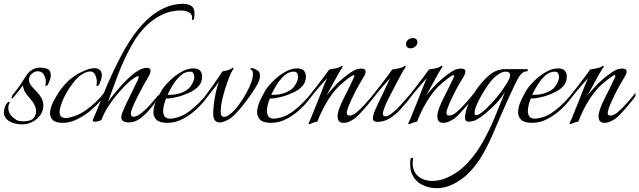

<svg xmlns="http://www.w3.org/2000/svg" viewBox="-21 -635 3347 1005"><path d="M94 16Q76 16 56 11Q36 6 20.5 -5.5Q5 -17 0 -37Q-1 -40 -1 -46Q-1 -60 5.5 -77Q12 -94 22 -101Q26 -103 28.5 -101Q31 -99 29 -97Q28 -94 26 -89.5Q24 -85 23 -80Q20 -54 34 -34Q40 -26 48.5 -19Q57 -12 65 -7Q72 -3 82 -1.5Q92 0 102 0Q118 0 133 -4Q148 -8 155 -17Q168 -33 168 -53Q168 -68 160 -85Q152 -102 135 -121Q124 -133 114 -147Q104 -161 101 -177Q100 -180 99.5 -183Q99 -186 99 -189Q86 -170 72.5 -153.5Q59 -137 49 -125Q45 -119 42 -119Q40 -119 40 -123Q40 -132 48 -142Q56 -151 66 -164.5Q76 -178 82 -186Q99 -211 107.5 -225.5Q116 -240 126 -252Q137 -265 153.5 -273Q170 -281 188 -281Q209 -281 226.5 -274.5Q244 -268 245 -242Q245 -230 240.5 -217.5Q236 -205 231 -194Q228 -188 222.5 -185.5Q217 -183 217 -187Q217 -191 218 -196Q219 -201 219 -205Q219 -222 213 -235Q208 -249 198 -255.5Q188 -262 177 -262Q161 -262 146 -249.5Q131 -237 131 -217Q131 -215 131 -212Q131 -209 132 -207Q136 -191 156 -171Q176 -151 187 -136Q206 -110 206 -83Q206 -56 190.5 -33.5Q175 -11 149.5 2.5Q124 16 94 16Z M308 8Q271 8 256 -6Q241 -20 241 -42Q241 -71 260 -106.5Q279 -142 296 -166Q313 -189 334.5 -209.5Q356 -230 381 -245Q397 -255 424.5 -266.5Q452 -278 471 -278Q494 -278 503 -267.5Q512 -257 512 -242Q512 -230 508 -217.5Q504 -205 499 -194Q496 -188 490 -185.5Q484 -183 484 -187Q484 -192 485 -196Q486 -200 486 -205Q486 -224 477.5 -242.5Q469 -261 452 -261Q434 -261 413 -248.5Q392 -236 384 -227Q358 -200 333.5 -160Q309 -120 298 -84Q291 -63 291 -48Q291 -31 300 -24Q309 -17 322 -17Q332 -17 343.5 -20Q355 -23 368 -27Q398 -37 428.5 -58.5Q459 -80 484 -104.5Q509 -129 522 -147Q524 -145 524 -141Q524 -136 520 -129.5Q516 -123 514 -119Q493 -91 459 -61.5Q425 -32 385.5 -12Q346 8 308 8Z M652 6Q637 6 625.5 0Q614 -6 614 -22Q614 -31 618 -42Q627 -65 642.5 -98Q658 -131 674 -162.5Q690 -194 699 -214Q705 -226 705 -231Q705 -240 695 -235Q685 -230 673 -221Q661 -212 655 -207Q629 -183 600.5 -150.5Q572 -118 548.5 -82.5Q525 -47 512 -12Q511 -6 499 -2Q487 2 477 2Q461 2 465 -8Q488 -60 512.5 -123Q537 -186 568 -252Q591 -302 619.5 -355Q648 -408 683 -456.5Q718 -505 760 -542Q797 -574 841.5 -594.5Q886 -615 938 -615Q961 -615 978 -605.5Q995 -596 997 -572V-563Q997 -549 994 -535Q993 -531 986 -531Q983 -531 984 -532Q988 -558 970.5 -569Q953 -580 926 -580Q877 -580 836 -562Q795 -544 760 -514Q706 -467 666 -394Q626 -321 597 -245Q583 -208 569.5 -171Q556 -134 544 -102Q589 -162 630.5 -205Q672 -248 703 -266Q728 -280 748 -280Q767 -280 767 -264Q767 -250 753 -228Q746 -217 731.5 -191Q717 -165 701.5 -134.5Q686 -104 675 -78Q664 -52 664 -40Q664 -24 678 -24Q686 -24 696.5 -29Q707 -34 712 -38Q739 -58 765 -87Q791 -116 809 -138Q810 -139 810 -135Q810 -131 808.5 -123.5Q807 -116 802 -111Q791 -96 779.5 -82.5Q768 -69 757 -56Q738 -34 711.5 -14Q685 6 652 6Z M855 8Q814 8 798 -8Q782 -24 782 -47Q782 -76 797.5 -109Q813 -142 827 -165Q843 -189 870 -215Q897 -241 929 -259Q961 -277 991 -277Q1017 -277 1027 -264.5Q1037 -252 1037 -235Q1037 -204 1018.5 -184Q1000 -164 973 -151.5Q946 -139 921 -131Q906 -127 886 -123Q866 -119 848 -119Q841 -101 837 -84Q833 -67 833 -53Q833 -36 841.5 -25Q850 -14 870 -14Q878 -14 889 -16Q900 -18 913 -22Q943 -32 972 -54Q1001 -76 1025.5 -101.5Q1050 -127 1063 -144Q1066 -141 1066 -137Q1066 -132 1059 -121Q1039 -93 1007 -63Q975 -33 936 -12.5Q897 8 855 8ZM856 -139Q869 -138 885.5 -139.5Q902 -141 918 -146Q959 -158 977.5 -184.5Q996 -211 996 -232Q996 -244 991 -252Q986 -260 975 -260Q946 -260 923 -238.5Q900 -217 883 -189Q866 -161 856 -139Z M1129 6Q1115 6 1105 -4Q1095 -14 1095 -39Q1095 -61 1098.5 -91Q1102 -121 1109 -152.5Q1116 -184 1125 -208Q1108 -183 1087 -156.5Q1066 -130 1052 -112Q1049 -108 1047 -108Q1045 -108 1045 -113Q1045 -121 1050 -128Q1071 -157 1097.5 -194Q1124 -231 1143 -261Q1154 -263 1169.5 -267Q1185 -271 1192 -278Q1197 -281 1198 -281Q1201 -281 1201 -277.5Q1201 -274 1198 -270Q1189 -257 1178.5 -230Q1168 -203 1157.5 -170Q1147 -137 1140.5 -105.5Q1134 -74 1134 -52Q1134 -36 1139 -29.5Q1144 -23 1152 -23Q1163 -23 1178.5 -34Q1194 -45 1205 -57Q1219 -72 1236.5 -97Q1254 -122 1269.5 -150Q1285 -178 1293 -201Q1299 -217 1301 -228.5Q1303 -240 1303 -247Q1303 -259 1300 -264Q1297 -269 1295 -270Q1289 -272 1289 -275Q1289 -277 1293 -278.5Q1297 -280 1301 -278Q1314 -274 1327 -266.5Q1340 -259 1340 -238Q1340 -233 1339 -226.5Q1338 -220 1335 -212Q1329 -196 1310.5 -167Q1292 -138 1268 -106Q1244 -74 1220 -48Q1196 -22 1178 -11Q1166 -4 1153 1Q1140 6 1129 6Z M1398 8Q1357 8 1341 -8Q1325 -24 1325 -47Q1325 -76 1340.5 -109Q1356 -142 1370 -165Q1386 -189 1413 -215Q1440 -241 1472 -259Q1504 -277 1534 -277Q1560 -277 1570 -264.5Q1580 -252 1580 -235Q1580 -204 1561.5 -184Q1543 -164 1516 -151.5Q1489 -139 1464 -131Q1449 -127 1429 -123Q1409 -119 1391 -119Q1384 -101 1380 -84Q1376 -67 1376 -53Q1376 -36 1384.5 -25Q1393 -14 1413 -14Q1421 -14 1432 -16Q1443 -18 1456 -22Q1486 -32 1515 -54Q1544 -76 1568.5 -101.5Q1593 -127 1606 -144Q1609 -141 1609 -137Q1609 -132 1602 -121Q1582 -93 1550 -63Q1518 -33 1479 -12.5Q1440 8 1398 8ZM1399 -139Q1412 -138 1428.5 -139.5Q1445 -141 1461 -146Q1502 -158 1520.5 -184.5Q1539 -211 1539 -232Q1539 -244 1534 -252Q1529 -260 1518 -260Q1489 -260 1466 -238.5Q1443 -217 1426 -189Q1409 -161 1399 -139Z M1596 15Q1592 15 1596 6Q1601 -3 1605.5 -14Q1610 -25 1615 -38Q1625 -62 1637 -92Q1649 -122 1660 -150.5Q1671 -179 1679.5 -199.5Q1688 -220 1691 -226Q1677 -211 1657.5 -188.5Q1638 -166 1621 -145Q1604 -124 1595 -112Q1592 -108 1590 -108Q1588 -108 1588 -113Q1588 -121 1593 -128Q1612 -152 1635.5 -182Q1659 -212 1678 -237.5Q1697 -263 1702 -271Q1713 -273 1734.5 -277Q1756 -281 1764 -288Q1767 -291 1770 -291Q1772 -291 1772.5 -287.5Q1773 -284 1770 -280Q1764 -273 1749.5 -247.5Q1735 -222 1718.5 -191Q1702 -160 1688 -135Q1700 -151 1714 -166Q1728 -181 1741 -195Q1753 -207 1774 -225Q1795 -243 1818 -258Q1841 -273 1858 -275Q1862 -276 1865.5 -276Q1869 -276 1871 -276Q1893 -276 1893 -260Q1893 -248 1880 -228Q1873 -217 1858.5 -191.5Q1844 -166 1829.5 -136.5Q1815 -107 1804.5 -81.5Q1794 -56 1794 -44Q1794 -30 1808 -30Q1825 -30 1845.5 -47Q1866 -64 1890 -90.5Q1914 -117 1938 -147Q1940 -145 1940 -140Q1940 -133 1935.5 -126.5Q1931 -120 1927 -115Q1917 -102 1900.5 -82.5Q1884 -63 1867 -44.5Q1850 -26 1836 -15Q1826 -8 1810 0Q1794 8 1778 8Q1760 8 1753 -1.5Q1746 -11 1746 -25Q1746 -41 1752 -59Q1758 -77 1765.5 -93.5Q1773 -110 1777 -118Q1795 -153 1810 -184Q1825 -215 1831 -228Q1834 -234 1834 -238Q1834 -245 1823 -239Q1812 -233 1796.5 -221Q1781 -209 1768 -197.5Q1755 -186 1751 -182Q1714 -143 1686.5 -95.5Q1659 -48 1640 2Q1627 3 1614 9Q1601 15 1596 15Z M2128 -382Q2114 -382 2108 -391Q2104 -396 2104 -404Q2104 -420 2119 -430Q2130 -436 2139 -436Q2154 -436 2160 -427Q2164 -422 2164 -414Q2164 -398 2148 -388Q2139 -382 2128 -382ZM1954 3Q1944 3 1937.5 -1Q1931 -5 1931 -16Q1931 -30 1938.5 -49Q1946 -68 1955.5 -87Q1965 -106 1970 -118Q1977 -132 1987.5 -154.5Q1998 -177 2007.5 -197.5Q2017 -218 2021 -226Q2007 -211 1987.5 -188.5Q1968 -166 1951 -145Q1934 -124 1925 -112Q1922 -108 1920 -108Q1918 -108 1918 -113Q1918 -121 1923 -128Q1942 -152 1965.5 -182Q1989 -212 2008 -237.5Q2027 -263 2032 -271Q2043 -273 2064.5 -277Q2086 -281 2094 -288Q2097 -291 2100 -291Q2102 -291 2102.5 -287.5Q2103 -284 2100 -280Q2094 -273 2079 -246Q2064 -219 2047.5 -186.5Q2031 -154 2017 -128Q2003 -101 1993 -76Q1983 -51 1983 -40Q1983 -26 1997 -26Q2010 -26 2030.5 -42Q2051 -58 2072 -80.5Q2093 -103 2109 -122Q2114 -128 2121.5 -136.5Q2129 -145 2131 -147Q2133 -145 2133 -140Q2132 -133 2128 -126.5Q2124 -120 2120 -115Q2099 -89 2074 -61.5Q2049 -34 2019 -15.5Q1989 3 1954 3Z M2118 15Q2114 15 2118 6Q2123 -3 2127.5 -14Q2132 -25 2137 -38Q2147 -62 2159 -92Q2171 -122 2182 -150.5Q2193 -179 2201.5 -199.5Q2210 -220 2213 -226Q2199 -211 2179.5 -188.5Q2160 -166 2143 -145Q2126 -124 2117 -112Q2114 -108 2112 -108Q2110 -108 2110 -113Q2110 -121 2115 -128Q2134 -152 2157.5 -182Q2181 -212 2200 -237.5Q2219 -263 2224 -271Q2235 -273 2256.5 -277Q2278 -281 2286 -288Q2289 -291 2292 -291Q2294 -291 2294.5 -287.5Q2295 -284 2292 -280Q2286 -273 2271.5 -247.5Q2257 -222 2240.5 -191Q2224 -160 2210 -135Q2222 -151 2236 -166Q2250 -181 2263 -195Q2275 -207 2296 -225Q2317 -243 2340 -258Q2363 -273 2380 -275Q2384 -276 2387.5 -276Q2391 -276 2393 -276Q2415 -276 2415 -260Q2415 -248 2402 -228Q2395 -217 2380.5 -191.5Q2366 -166 2351.5 -136.5Q2337 -107 2326.5 -81.5Q2316 -56 2316 -44Q2316 -30 2330 -30Q2347 -30 2367.5 -47Q2388 -64 2412 -90.5Q2436 -117 2460 -147Q2462 -145 2462 -140Q2462 -133 2457.5 -126.5Q2453 -120 2449 -115Q2439 -102 2422.5 -82.5Q2406 -63 2389 -44.5Q2372 -26 2358 -15Q2348 -8 2332 0Q2316 8 2300 8Q2282 8 2275 -1.5Q2268 -11 2268 -25Q2268 -41 2274 -59Q2280 -77 2287.5 -93.5Q2295 -110 2299 -118Q2317 -153 2332 -184Q2347 -215 2353 -228Q2356 -234 2356 -238Q2356 -245 2345 -239Q2334 -233 2318.5 -221Q2303 -209 2290 -197.5Q2277 -186 2273 -182Q2236 -143 2208.5 -95.5Q2181 -48 2162 2Q2149 3 2136 9Q2123 15 2118 15Z M2263 350Q2225 350 2189.5 332.5Q2154 315 2137 279Q2130 266 2128 251.5Q2126 237 2126 223V213Q2126 205 2128 198Q2130 191 2139 191Q2141 191 2141 193Q2141 199 2140 205Q2139 211 2139 218Q2139 264 2168.5 288Q2198 312 2242 312Q2260 312 2279 308Q2298 304 2314 297Q2378 270 2425.5 219Q2473 168 2508.5 104Q2544 40 2571.5 -27.5Q2599 -95 2623 -155Q2602 -121 2577 -94.5Q2552 -68 2521 -42Q2502 -26 2479.5 -12Q2457 2 2431 2Q2421 2 2417 -4.5Q2413 -11 2413 -20V-27Q2418 -66 2438.5 -108Q2459 -150 2488 -187Q2517 -224 2547 -247Q2581 -273 2622 -273H2737Q2742 -273 2742 -269Q2742 -261 2733 -261Q2722 -261 2712 -252Q2702 -243 2697 -235Q2687 -219 2671 -186Q2655 -153 2636 -110.5Q2617 -68 2598 -24.5Q2579 19 2563 57Q2539 114 2508.5 168.5Q2478 223 2436.5 266.5Q2395 310 2338 335Q2304 350 2263 350ZM2472 -32Q2484 -32 2505 -49.5Q2526 -67 2551 -93.5Q2576 -120 2598 -149.5Q2620 -179 2634.5 -203.5Q2649 -228 2649 -241Q2649 -252 2642.5 -256Q2636 -260 2626 -260Q2610 -260 2592 -248.5Q2574 -237 2563 -226Q2551 -215 2534.5 -191.5Q2518 -168 2501.5 -140Q2485 -112 2474 -86Q2463 -60 2463 -44Q2463 -32 2472 -32Z M2764 8Q2723 8 2707 -8Q2691 -24 2691 -47Q2691 -76 2706.5 -109Q2722 -142 2736 -165Q2752 -189 2779 -215Q2806 -241 2838 -259Q2870 -277 2900 -277Q2926 -277 2936 -264.5Q2946 -252 2946 -235Q2946 -204 2927.5 -184Q2909 -164 2882 -151.5Q2855 -139 2830 -131Q2815 -127 2795 -123Q2775 -119 2757 -119Q2750 -101 2746 -84Q2742 -67 2742 -53Q2742 -36 2750.5 -25Q2759 -14 2779 -14Q2787 -14 2798 -16Q2809 -18 2822 -22Q2852 -32 2881 -54Q2910 -76 2934.5 -101.5Q2959 -127 2972 -144Q2975 -141 2975 -137Q2975 -132 2968 -121Q2948 -93 2916 -63Q2884 -33 2845 -12.5Q2806 8 2764 8ZM2765 -139Q2778 -138 2794.5 -139.5Q2811 -141 2827 -146Q2868 -158 2886.5 -184.5Q2905 -211 2905 -232Q2905 -244 2900 -252Q2895 -260 2884 -260Q2855 -260 2832 -238.5Q2809 -217 2792 -189Q2775 -161 2765 -139Z M2962 15Q2958 15 2962 6Q2967 -3 2971.5 -14Q2976 -25 2981 -38Q2991 -62 3003 -92Q3015 -122 3026 -150.5Q3037 -179 3045.5 -199.5Q3054 -220 3057 -226Q3043 -211 3023.5 -188.5Q3004 -166 2987 -145Q2970 -124 2961 -112Q2958 -108 2956 -108Q2954 -108 2954 -113Q2954 -121 2959 -128Q2978 -152 3001.5 -182Q3025 -212 3044 -237.5Q3063 -263 3068 -271Q3079 -273 3100.5 -277Q3122 -281 3130 -288Q3133 -291 3136 -291Q3138 -291 3138.5 -287.5Q3139 -284 3136 -280Q3130 -273 3115.5 -247.5Q3101 -222 3084.5 -191Q3068 -160 3054 -135Q3066 -151 3080 -166Q3094 -181 3107 -195Q3119 -207 3140 -225Q3161 -243 3184 -258Q3207 -273 3224 -275Q3228 -276 3231.5 -276Q3235 -276 3237 -276Q3259 -276 3259 -260Q3259 -248 3246 -228Q3239 -217 3224.5 -191.5Q3210 -166 3195.5 -136.5Q3181 -107 3170.5 -81.5Q3160 -56 3160 -44Q3160 -30 3174 -30Q3191 -30 3211.5 -47Q3232 -64 3256 -90.5Q3280 -117 3304 -147Q3306 -145 3306 -140Q3306 -133 3301.5 -126.5Q3297 -120 3293 -115Q3283 -102 3266.5 -82.5Q3250 -63 3233 -44.5Q3216 -26 3202 -15Q3192 -8 3176 0Q3160 8 3144 8Q3126 8 3119 -1.5Q3112 -11 3112 -25Q3112 -41 3118 -59Q3124 -77 3131.5 -93.5Q3139 -110 3143 -118Q3161 -153 3176 -184Q3191 -215 3197 -228Q3200 -234 3200 -238Q3200 -245 3189 -239Q3178 -233 3162.5 -221Q3147 -209 3134 -197.5Q3121 -186 3117 -182Q3080 -143 3052.5 -95.5Q3025 -48 3006 2Q2993 3 2980 9Q2967 15 2962 15Z"/></svg>

Font: Italianno
Style: Regular
Weight: 400
Designer: Robert E. Leuschke
Foundry: Robert E. Leuschke
Version: Version 1.100; ttfautohint (v1.8.3)